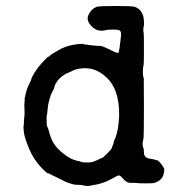

<svg xmlns="http://www.w3.org/2000/svg" viewBox="-20 -591 587 643"><path d="M303 -568Q311 -571 368 -571Q425 -571 432 -568Q460 -557 462 -522Q463 -507 461.5 -503Q460 -499 460 -491.5Q460 -484 461 -482.5Q462 -481 462 -428.5Q462 -376 461 -374Q458 -363 458.5 -348.5Q459 -334 460 -333Q461 -332 461.5 -329.5Q462 -327 462 -228Q462 -129 460 -124Q456 -110 458.5 -101Q461 -92 461.5 -90.5Q462 -89 462 -80Q462 -61 486 -59Q498 -57 500.5 -55.5Q503 -54 505.5 -54.5Q508 -55 516 -46.5Q524 -38 530 -26Q531 13 495 22Q492 23 467 23Q442 23 438 22Q434 21 421.5 21.5Q409 22 402 16.5Q395 11 388.5 3.5Q382 -4 377.5 -3.5Q373 -3 352 9Q331 21 303 27Q275 33 268 31.5Q261 30 259.5 30Q258 30 254.5 29Q251 28 240.5 28Q230 28 224 26Q218 24 212.5 22.5Q207 21 200.5 18Q194 15 186 11Q178 7 173 4.5Q168 2 159.5 -2Q151 -6 146.5 -8.5Q142 -11 139.5 -11Q137 -11 120 -28Q92 -57 76.5 -95Q61 -133 59.5 -151.5Q58 -170 59 -170.5Q60 -171 60 -180Q60 -189 61.5 -199.5Q63 -210 62 -225Q61 -240 62 -247.5Q63 -255 63 -257V-259Q62 -258 62 -259Q62 -260 64 -267Q68 -290 77 -308Q86 -326 85 -326Q84 -326 86 -330Q98 -355 117.5 -377Q137 -399 142 -401Q147 -403 147.5 -405Q148 -407 176 -423Q210 -443 257 -444Q260 -444 260 -443Q260 -442 265.5 -442Q271 -442 272 -441.5Q273 -441 276.5 -440.5Q280 -440 284 -439.5Q288 -439 294.5 -438.5Q301 -438 306 -437.5Q311 -437 312 -437Q317 -440 343 -427Q369 -414 372.5 -414Q376 -414 377 -415Q378 -416 380.5 -432Q383 -448 383.5 -455Q384 -462 384.5 -465Q385 -468 385.5 -475Q386 -482 383 -487Q380 -492 359.5 -492Q339 -492 334 -490Q307 -483 288 -502Q267 -522 276.5 -541.5Q286 -561 303 -568ZM334 -334Q298 -367 253 -362Q234 -360 221.5 -353.5Q209 -347 204 -345.5Q199 -344 188 -335.5Q177 -327 173 -321Q169 -315 166 -310Q163 -305 162.5 -300.5Q162 -296 156 -285Q150 -274 148 -265.5Q146 -257 144 -252Q141 -243 139.5 -225Q138 -207 137 -206Q136 -205 136 -193Q136 -168 138.5 -166Q141 -164 146 -144Q154 -113 175 -92Q209 -58 241 -52Q248 -51 250 -49.5Q252 -48 255.5 -48Q259 -48 259 -47.5Q259 -47 268 -47Q286 -46 298 -51.5Q310 -57 312.5 -58Q315 -59 317.5 -60.5Q320 -62 322 -62Q324 -62 339 -77Q354 -92 354.5 -95.5Q355 -99 356.5 -101.5Q358 -104 358 -105Q358 -106 359.5 -109.5Q361 -113 361 -116Q361 -119 366 -128Q377 -155 379 -202Q381 -293 334 -334Z"/></svg>

Font: TT2020 Style E
Style: Regular
Weight: 400
Version: Version 00.2